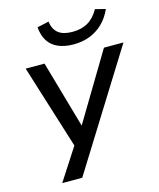

<svg xmlns="http://www.w3.org/2000/svg" viewBox="-130 -811 896 1083"><g transform="rotate(-15 318.0 -270.0)"><path d="M97 180 229 -24 230 31 65 -497H175L287 -105L522 -497H636L214 180ZM362 -559Q311 -559 273 -575.5Q235 -592 214.5 -624.5Q194 -657 190 -705L258 -720Q264 -674 292.5 -651.5Q321 -629 375 -629Q427 -629 464.5 -650.5Q502 -672 529 -720L589 -705Q567 -656 533.5 -624Q500 -592 457 -575.5Q414 -559 362 -559Z"/></g></svg>

Font: Nunito Sans 7pt SemiExpanded Medium
Style: Italic
Weight: 500
Width: 6
Italic angle: -9°
Designer: Vernon Adams
Foundry: Vernon Adams
Version: Version 3.101;gftools[0.9.27]